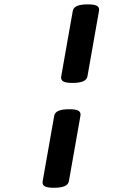

<svg xmlns="http://www.w3.org/2000/svg" viewBox="-20 -701 640 894"><path d="M441.4 -656.2Q441.4 -652.3 440.9 -649.9L387.2 -345.7Q384.3 -329.6 366.9 -322.3Q349.6 -314.9 317.4 -314.9Q289.6 -314.9 277.1 -320.6Q264.6 -326.2 264.6 -339.4Q264.6 -343.3 265.1 -345.7L318.8 -649.9Q321.8 -666 339.1 -673.3Q356.4 -680.7 388.7 -680.7Q416.5 -680.7 429 -675Q441.4 -669.4 441.4 -656.2ZM355 -168Q355 -164.1 354.5 -161.6L300.8 142.6Q297.9 158.7 280.5 166Q263.2 173.3 231 173.3Q203.1 173.3 190.7 167.7Q178.2 162.1 178.2 148.9Q178.2 145 178.7 142.6L232.4 -161.6Q235.4 -177.7 252.7 -185.1Q270 -192.4 302.2 -192.4Q330.1 -192.4 342.5 -186.8Q355 -181.2 355 -168Z"/></svg>

Font: Courier Prime Sans
Style: Bold Italic
Weight: 700
Italic angle: -10°
Designer: Alan Dague-Greene
Foundry: Quote-Unquote Apps
Version: Version 3.020